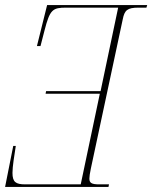

<svg xmlns="http://www.w3.org/2000/svg" viewBox="-23 -734 598 754"><path d="M-3 0H403L405 -10H366C336 -10 328 -16 328 -33C328 -40 330 -55 334 -73L459 -658C466 -694 477 -704 521 -704H552L555 -714H162L122 -553H136L152 -615C173 -697 184 -704 237 -704H441L372 -376H158L156 -366H369L294 -10H76C39 -10 26 -19 26 -55C26 -80 33 -122 39 -161H29Z"/></svg>

Font: Noto Serif Display Condensed Thin
Style: Italic
Weight: 100
Width: 3
Italic angle: -12°
Designer: Monotype Design Team
Foundry: Monotype Imaging Inc.
Version: Version 2.009